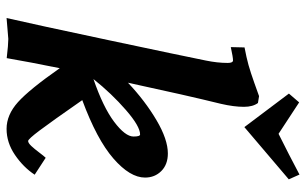

<svg xmlns="http://www.w3.org/2000/svg" viewBox="-194 -738 936 587"><g transform="rotate(90 273.5 -445.0)"><path d="M369.1 -724.6 266.6 -860.8 293.5 -892.1 389.6 -829.1Q452.6 -860.4 514.2 -893.1L528.8 -860.4ZM274.4 -769.5 295.4 -766.1Q307.1 -750.5 307.1 -723.1Q307.1 -692.4 297.9 -652.8Q272 -547.9 233.4 -368.7Q288.6 -420.9 347.7 -455.8Q406.7 -490.7 449.7 -490.7Q483.4 -490.7 503.4 -470.7Q523.4 -450.7 523.4 -420.9Q523.4 -375 465.1 -324.2Q406.7 -273.4 286.6 -229Q352.5 -134.3 379.2 -98.9Q405.8 -63.5 411.6 -63.5Q417.5 -63.5 426.8 -73.2Q436 -83 447 -97.7Q458 -112.3 462.9 -117.2L514.6 -83.5Q491.7 -48.8 454.1 -23.2Q416.5 2.4 374.5 2.4Q331.5 2.4 292.7 -32.5Q253.9 -67.4 189 -160.2Q170.4 -68.8 158.2 2Q116.7 -2.9 99.6 -2.9L35.6 2.4Q55.7 -85 103.5 -310.5Q151.4 -536.1 165.5 -606.4Q172.9 -642.1 172.9 -673.8Q172.9 -689.9 165 -689.9Q155.8 -689.9 124.5 -683.1L125.5 -725.1Q156.7 -731 179.4 -737.3Q202.1 -743.7 234.1 -755.1Q266.1 -766.6 274.4 -769.5ZM391.6 -405.8Q366.7 -405.8 316.9 -362.5Q267.1 -319.3 222.2 -263.2Q307.6 -292.5 352.8 -326.4Q397.9 -360.4 397.9 -385.7Q397.9 -405.8 391.6 -405.8Z"/></g></svg>

Font: Flanker
Style: Bold Italic
Weight: 700
Italic angle: -12°
Designer: Flanker
Version: Version 2.000